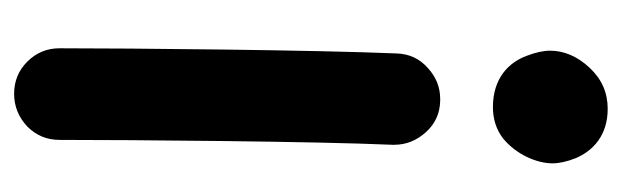

<svg xmlns="http://www.w3.org/2000/svg" viewBox="-324 -492 881 272"><g transform="rotate(90 116.0 -355.5)"><path d="M51.3 -694.8C51.3 -685.5 53.7 -674.3 58.6 -661.6C67.9 -636.2 90.3 -613.8 131.3 -613.8C148.4 -613.8 163.1 -618.7 175.3 -627.9C198.7 -647 210.9 -676.3 210.9 -698.2C210.9 -707.5 208.5 -718.8 203.6 -731C193.4 -755.4 171.4 -776.4 133.8 -776.4C110.8 -776.4 91.8 -768.1 75.7 -751C59.6 -733.9 51.3 -714.8 51.3 -694.8ZM122.6 -539.1H119.6C103 -539.1 88.4 -533.2 75.7 -521.5C62.5 -509.8 55.7 -495.1 55.2 -477.1C50.3 -360.4 47.9 -102.1 47.9 0C47.9 18.1 54.2 33.2 66.9 45.9C79.1 58.1 94.2 64.5 112.3 64.5C130.4 64.5 145.5 58.1 158.7 45.9C171.4 33.2 177.7 18.1 177.7 0C177.7 -101.1 179.7 -360.4 184.6 -471.2V-474.1C184.6 -490.7 178.7 -505.4 167 -518.6C155.3 -531.7 140.6 -538.6 122.6 -539.1Z"/></g></svg>

Font: Mikhak
Style: Bold
Weight: 700
Designer: Amin Abedi
Version: Version 3.2